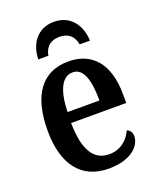

<svg xmlns="http://www.w3.org/2000/svg" viewBox="-141 -838 768 933"><g transform="rotate(-20 242.5 -371.0)"><path d="M118 -606H170C179 -654 209 -674 251 -674C294 -674 323 -654 332 -606H385C383 -681 340 -752 251 -752C162 -752 119 -681 118 -606ZM260 10C378 10 429 -49 429 -96C429 -117 418 -130 404 -135C384 -91 345 -55 286 -55C207 -55 164 -118 162 -261H447V-306C447 -464 373 -547 251 -547C118 -547 42 -452 42 -264C42 -90 118 10 260 10ZM164 -317C167 -429 198 -490 253 -490C308 -490 329 -422 329 -317Z"/></g></svg>

Font: Noto Serif Condensed Semi
Style: Regular
Weight: 600
Width: 3
Designer: Monotype Design Team
Foundry: Monotype Imaging Inc.
Version: Version 1.002